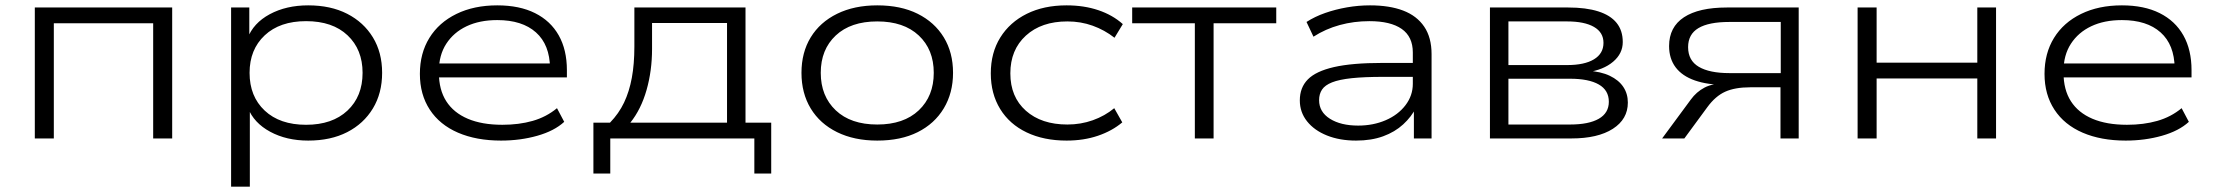

<svg xmlns="http://www.w3.org/2000/svg" viewBox="-20 -517 8267 717"><path d="M110 0V-489H623V0H552V-430H181V0Z M843 180V-489H911V-373H904Q926 -431 987.5 -464Q1049 -497 1131 -497Q1215 -497 1276.5 -465.5Q1338 -434 1372.5 -377.5Q1407 -321 1407 -245Q1407 -169 1372.5 -112Q1338 -55 1276.5 -23.5Q1215 8 1131 8Q1050 8 989 -25Q928 -58 906 -114H913V180ZM1123 -51Q1221 -51 1277.5 -104Q1334 -157 1334 -245Q1334 -332 1278 -385Q1222 -438 1123 -438Q1025 -438 968.5 -385Q912 -332 912 -245Q912 -157 968.5 -104Q1025 -51 1123 -51Z M1851 8Q1759 8 1690.5 -21.5Q1622 -51 1585 -107.5Q1548 -164 1548 -241Q1548 -318 1583.5 -375.5Q1619 -433 1684.5 -465Q1750 -497 1837 -497Q1920 -497 1978 -468Q2036 -439 2066.5 -385Q2097 -331 2097 -255V-228H1597V-280H2057L2034 -263Q2033 -350 1981.5 -396Q1930 -442 1837 -442Q1771 -442 1722.5 -419Q1674 -396 1646.5 -353.5Q1619 -311 1619 -252V-245Q1619 -182 1646.5 -139Q1674 -96 1727 -73.5Q1780 -51 1856 -51Q1918 -51 1969 -65.5Q2020 -80 2060 -113L2087 -62Q2050 -28 1986.5 -10Q1923 8 1851 8Z M2196 131V-59H2258Q2291 -93 2310.5 -134Q2330 -175 2339.5 -226.5Q2349 -278 2349 -343V-489H2764V-59H2860V131H2797V0H2259V131ZM2334 -59H2695V-431H2415V-334Q2415 -253 2394.5 -181Q2374 -109 2334 -59Z M3256 8Q3170 8 3106 -23.5Q3042 -55 3007.5 -112Q2973 -169 2973 -245Q2973 -321 3007.5 -377.5Q3042 -434 3106 -465.5Q3170 -497 3256 -497Q3344 -497 3407 -465.5Q3470 -434 3504.5 -377.5Q3539 -321 3539 -245Q3539 -170 3504.5 -112.5Q3470 -55 3407 -23.5Q3344 8 3256 8ZM3256 -52Q3355 -52 3411 -105Q3467 -158 3467 -245Q3467 -332 3411 -384.5Q3355 -437 3256 -437Q3157 -437 3101 -384.5Q3045 -332 3045 -245Q3045 -158 3101 -105Q3157 -52 3256 -52Z M3963 8Q3878 8 3814 -22.5Q3750 -53 3715 -110Q3680 -167 3680 -243Q3680 -320 3715.5 -377Q3751 -434 3814.5 -465.5Q3878 -497 3963 -497Q4028 -497 4081.5 -479Q4135 -461 4173 -427L4142 -376Q4105 -405 4060.5 -421Q4016 -437 3966 -437Q3869 -437 3811 -384Q3753 -331 3753 -243Q3753 -155 3811 -103.5Q3869 -52 3966 -52Q4016 -52 4061 -68Q4106 -84 4141 -113L4171 -60Q4133 -28 4080 -10Q4027 8 3963 8Z M4442 0V-430H4208V-489H4746V-430H4512V0Z M5044 8Q4983 8 4935.5 -11Q4888 -30 4861 -64Q4834 -98 4834 -142Q4834 -190 4864 -220.5Q4894 -251 4961.5 -266.5Q5029 -282 5142 -282H5272V-230H5146Q5074 -230 5027.5 -225Q4981 -220 4954.5 -209.5Q4928 -199 4917 -182.5Q4906 -166 4906 -143Q4906 -99 4946.5 -73.5Q4987 -48 5052 -48Q5108 -48 5154.5 -68Q5201 -88 5228.5 -124Q5256 -160 5256 -204V-321Q5256 -380 5214.5 -409Q5173 -438 5094 -438Q5036 -438 4983 -423.5Q4930 -409 4885 -380L4859 -435Q4890 -455 4928.5 -468.5Q4967 -482 5010 -489.5Q5053 -497 5096 -497Q5169 -497 5220 -477.5Q5271 -458 5298.5 -417.5Q5326 -377 5326 -315V0H5260V-114L5268 -115Q5251 -81 5220 -52.5Q5189 -24 5145 -8Q5101 8 5044 8Z M5544 0V-489H5836Q5903 -489 5948.5 -474.5Q5994 -460 6017 -431.5Q6040 -403 6040 -360Q6040 -317 6004 -286.5Q5968 -256 5907 -247L5908 -253Q5958 -250 5991.5 -234Q6025 -218 6042 -192.5Q6059 -167 6059 -134Q6059 -72 6003 -36Q5947 0 5848 0ZM5613 -52H5843Q5913 -52 5950.5 -73.5Q5988 -95 5988 -137Q5988 -180 5950.5 -201.5Q5913 -223 5843 -223H5613ZM5613 -274H5832Q5897 -274 5932.5 -295.5Q5968 -317 5968 -357Q5968 -396 5932.5 -416.5Q5897 -437 5832 -437H5613Z M6187 0 6294 -145Q6315 -174 6345.5 -190Q6376 -206 6426 -206H6434L6424 -200Q6357 -200 6309.5 -216.5Q6262 -233 6237.5 -265.5Q6213 -298 6213 -345Q6213 -416 6268.5 -452.5Q6324 -489 6429 -489H6697V0H6629V-191H6516Q6459 -191 6422.5 -174.5Q6386 -158 6356 -117L6270 0ZM6438 -244H6630V-435H6438Q6361 -435 6322.5 -412Q6284 -389 6284 -341Q6284 -291 6324 -267.5Q6364 -244 6438 -244Z M6917 0V-489H6988V-283H7364V-489H7434V0H7364V-224H6988V0Z M7918 8Q7826 8 7757.5 -21.5Q7689 -51 7652 -107.5Q7615 -164 7615 -241Q7615 -318 7650.5 -375.5Q7686 -433 7751.5 -465Q7817 -497 7904 -497Q7987 -497 8045 -468Q8103 -439 8133.5 -385Q8164 -331 8164 -255V-228H7664V-280H8124L8101 -263Q8100 -350 8048.5 -396Q7997 -442 7904 -442Q7838 -442 7789.5 -419Q7741 -396 7713.5 -353.5Q7686 -311 7686 -252V-245Q7686 -182 7713.5 -139Q7741 -96 7794 -73.5Q7847 -51 7923 -51Q7985 -51 8036 -65.5Q8087 -80 8127 -113L8154 -62Q8117 -28 8053.5 -10Q7990 8 7918 8Z"/></svg>

Font: Nunito Sans 10pt Expanded Light
Style: Regular
Weight: 300
Width: 7
Designer: Vernon Adams
Foundry: Vernon Adams
Version: Version 3.101;gftools[0.9.27]